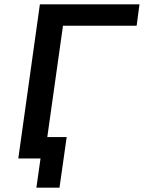

<svg xmlns="http://www.w3.org/2000/svg" viewBox="-20 -727 660 881"><path d="M253 134 286 -98H197L269 -609H607L620 -707H163L64 0H166L147 134Z"/></svg>

Font: Brisa Sans Medium
Style: Italic
Weight: 600
Italic angle: -8°
Designer: Dalton Maag Ltd
Foundry: Dalton Maag Ltd
Version: Version 1.101;July 10, 2019;FontCreator 11.5.0.2425 64-bit